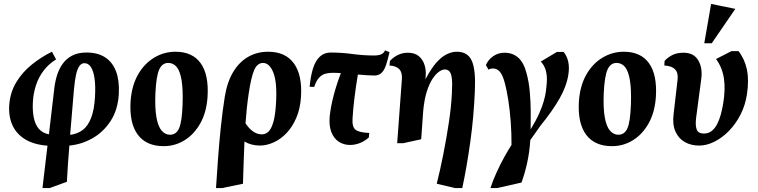

<svg xmlns="http://www.w3.org/2000/svg" viewBox="-20 -728 3851 976"><path d="M195.9 228 221.4 12.6Q153.2 7.5 108.6 -19.4Q63.9 -46.3 43.4 -91.3Q22.9 -136.4 27 -194.9Q31.8 -258.9 62.7 -309.9Q93.6 -361 141.4 -399.5Q189.2 -438 244 -465.1L265.1 -425.9Q226.9 -402.5 201.6 -368.9Q176.2 -335.4 162.6 -293.9Q149 -252.5 146.9 -205.1Q145 -163.6 151.9 -129.6Q158.7 -95.6 177.1 -73.6Q195.5 -51.5 228.7 -45.1L255.9 -278Q259.6 -311.2 269.4 -343.7Q279.2 -376.1 297.7 -402.6Q316.2 -429 346.1 -445Q376 -461 420.1 -461Q476.4 -461 514 -436.8Q551.6 -412.6 569.6 -365.7Q587.5 -318.7 584 -251.1Q579.7 -171.5 543.4 -114.7Q507 -57.9 451.4 -25.9Q395.7 6 332.6 12Q328.6 56.9 325.6 103.1Q322.6 149.3 320 196.1L232.1 228ZM336.5 -42.5Q373.6 -47.2 400.2 -67.1Q426.7 -86.9 443 -128.2Q459.2 -169.6 462.9 -235.9Q466 -290 460.8 -327.9Q455.6 -365.8 442.6 -386.3Q429.5 -406.9 409 -406.9Q393.7 -406.9 383.2 -391.8Q372.7 -376.6 366.4 -347.6Q360.1 -318.5 356.1 -275.1Z M812.1 15Q723.4 15 680 -43.9Q636.6 -102.9 643.9 -214.9Q649.8 -293.1 681.6 -348.9Q713.4 -404.6 763.5 -434.8Q813.6 -465 872.1 -465Q958.4 -465 1000.3 -406.4Q1042.2 -347.7 1035 -235.1Q1029.7 -157.2 998.4 -101.3Q967.1 -45.4 918.4 -15.2Q869.6 15 812.1 15ZM843.9 -43.1Q876.4 -43.1 890.7 -76.6Q905 -110.1 908.1 -196.1Q910.8 -273.1 903.1 -319.8Q895.4 -366.4 878.4 -387.3Q861.4 -408.1 835.1 -408.1Q804.1 -408.1 789 -373.9Q773.9 -339.6 769.9 -252.1Q767 -176 775.5 -130.1Q784 -84.2 801.9 -63.7Q819.9 -43.1 843.9 -43.1Z M1078 228Q1082.8 154 1088.5 75.5Q1094.3 -3 1102.6 -82.7Q1110.9 -162.5 1122.9 -238Q1135.2 -312.5 1166 -363.1Q1196.7 -413.7 1242.1 -439.4Q1287.5 -465 1342.9 -465Q1431 -465 1474 -405.7Q1517 -346.4 1510.1 -236Q1506.1 -174.8 1486 -128.4Q1465.9 -82 1435.9 -50.8Q1405.9 -19.6 1370.4 -3.9Q1335 11.9 1301 11.9Q1278.9 11.9 1259.3 6.7Q1239.7 1.6 1222.7 -8.5Q1220.4 40.5 1218.6 94.7Q1216.9 149 1215.1 206L1108.9 228ZM1310.9 -45Q1330 -45 1344.6 -58.7Q1359.2 -72.4 1369.3 -106.8Q1379.4 -141.1 1383 -202.1Q1389.5 -307.9 1369.9 -357.9Q1350.2 -408 1317.1 -408Q1287.6 -408 1271.9 -371.2Q1256.1 -334.4 1244.1 -251.9Q1233.5 -180.7 1228 -101.4Q1245.6 -74.1 1266.7 -59.6Q1287.7 -45 1310.9 -45Z M1759.1 8.9Q1727.2 8.9 1702.1 -7.6Q1677 -24.1 1664.3 -56.8Q1651.6 -89.5 1656.1 -137.1Q1661.3 -186.7 1676.2 -243.4Q1691.1 -300.1 1712.8 -356.3Q1701.3 -357 1691.1 -357.5Q1681 -358 1673 -358Q1653.8 -358 1635.8 -353.8Q1617.9 -349.5 1602.9 -334.1Q1588 -318.8 1577 -286.1L1554 -287Q1559 -341.3 1571.1 -380Q1583.3 -418.8 1605.5 -439.8Q1627.8 -460.9 1661 -460.9Q1716.6 -460.9 1772.1 -453.4Q1827.5 -445.9 1882.1 -445.9Q1904.9 -445.9 1918.4 -452.3Q1932 -458.6 1937 -471.9L1960.1 -462.9Q1951.2 -423.9 1942.3 -397.3Q1933.4 -370.8 1919.5 -357.4Q1905.6 -344 1882.1 -344Q1865.5 -344 1843.5 -345.7Q1821.5 -347.4 1799.2 -349.1Q1788.9 -288.9 1781.8 -230.2Q1774.7 -171.5 1772.1 -126.1Q1769.1 -82.4 1787.6 -68.3Q1806.1 -54.1 1857.1 -52.1L1854.9 -29.1Q1833.4 -10.1 1808.7 -0.6Q1784 8.9 1759.1 8.9Z M2293 228 2200.1 206Q2217 139 2233.2 57.5Q2249.4 -24 2261.8 -106Q2274.1 -188 2277.1 -255Q2280.1 -304.9 2276.7 -330.7Q2273.2 -356.5 2264.2 -365.7Q2255.2 -374.9 2241 -374.9Q2228.1 -374.9 2211.8 -363.6Q2195.5 -352.4 2179.1 -327.9Q2162.6 -303.4 2149.9 -263.7Q2137.2 -224 2131.6 -167.7L2121 -20.1L2028.9 0H1999L2022.9 -325Q2025.6 -359.2 2009.9 -376.1Q1994.1 -393 1959.9 -395L1962.1 -418Q1978.8 -436.9 2002.4 -448.4Q2026.1 -460 2053 -460Q2087.7 -460 2108.3 -443.1Q2128.9 -426.1 2137.6 -399.4Q2146.4 -372.7 2144 -343L2143 -325.2Q2170.5 -378.5 2197.6 -409.1Q2224.7 -439.6 2251.1 -452.3Q2277.4 -465 2302.1 -465Q2358.1 -465 2378.5 -418.5Q2398.9 -372 2393.9 -268Q2388.9 -138 2370.9 -8.5Q2352.9 121 2329.9 228Z M2473.1 228Q2484.8 191.3 2503.9 149.4Q2523 107.5 2543.6 70.2Q2564.3 32.9 2580.1 8.9Q2580.6 -48.9 2576.3 -107.6Q2572 -166.4 2563.7 -219.8Q2555.4 -273.2 2543.9 -314Q2533.4 -350.5 2519.2 -365.2Q2505 -379.9 2486.9 -379.9Q2472.6 -379.9 2463.1 -373.9L2450 -397.1Q2461 -423.9 2486.5 -441.9Q2512 -460 2544 -460Q2586 -460 2614.2 -435.1Q2642.5 -410.1 2655.9 -357.9Q2668.4 -314.1 2673 -261.9Q2677.6 -209.7 2677.9 -159.7Q2678.2 -109.6 2677.5 -70.7Q2704.9 -115.5 2720.7 -151.1Q2736.6 -186.8 2744.5 -215.1Q2752.4 -243.4 2755.2 -264.7Q2758.1 -286 2759.1 -302.1Q2762.6 -342.6 2754.4 -370.2Q2746.2 -397.8 2729 -415L2810.9 -464H2845Q2861.2 -444.8 2868.2 -415.8Q2875.1 -386.9 2869.1 -348.1Q2859.9 -289.1 2823.9 -226.3Q2788 -163.5 2728 -89.9L2675.7 -16Q2671.7 45 2659.9 99.1Q2648.1 153.1 2631 200L2506.9 228Z M3091.1 15Q3002.4 15 2959 -43.9Q2915.6 -102.9 2922.9 -214.9Q2928.8 -293.1 2960.6 -348.9Q2992.4 -404.6 3042.5 -434.8Q3092.6 -465 3151.1 -465Q3237.4 -465 3279.3 -406.4Q3321.2 -347.7 3314 -235.1Q3308.7 -157.2 3277.4 -101.3Q3246.1 -45.4 3197.4 -15.2Q3148.6 15 3091.1 15ZM3122.9 -43.1Q3155.4 -43.1 3169.7 -76.6Q3184 -110.1 3187.1 -196.1Q3189.8 -273.1 3182.1 -319.8Q3174.4 -366.4 3157.4 -387.3Q3140.4 -408.1 3114.1 -408.1Q3083.1 -408.1 3068 -373.9Q3052.9 -339.6 3048.9 -252.1Q3046 -176 3054.5 -130.1Q3063 -84.2 3080.9 -63.7Q3098.9 -43.1 3122.9 -43.1Z M3533.9 12Q3493 12 3461.4 -5.7Q3429.8 -23.5 3413.6 -59.2Q3397.5 -94.9 3404.1 -147.9L3424 -319.9Q3429 -356.7 3412.1 -374.9Q3395.3 -393 3357.1 -395L3358.1 -418Q3372.1 -434.5 3395.9 -447.2Q3419.6 -460 3454.1 -460Q3506.6 -460 3529.2 -421.9Q3551.7 -383.7 3545 -328.9L3518.1 -125.1Q3514.1 -89.3 3521.9 -69.2Q3529.6 -49.1 3558 -49.1Q3581.1 -49.1 3597.7 -62.2Q3614.4 -75.4 3625.7 -97.7Q3637 -120 3644.3 -146.6Q3651.5 -173.1 3655.9 -200Q3668.1 -272.3 3660.2 -327.9Q3652.2 -383.6 3620 -428.1L3698.1 -468.1H3734.1Q3765.4 -428.1 3776.7 -374.7Q3788 -321.4 3777 -248.9Q3768.7 -193.3 3744.6 -145.9Q3720.4 -98.5 3685.9 -63Q3651.4 -27.5 3611.8 -7.8Q3572.2 12 3533.9 12ZM3560 -507.9 3594.8 -708 3717.9 -682.9 3597.9 -507.9Z"/></svg>

Font: Ancizar Serif Light
Style: Italic
Weight: 300
Italic angle: -4°
Designer: Cesar Puertas, Viviana Monsalve, Julian Moncada, Julian Prieto, Jose Castro, Felipe Aragon, Mariel Hernandez, Sara Alarc
Version: Version 8.100